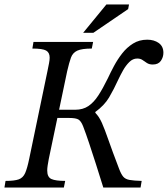

<svg xmlns="http://www.w3.org/2000/svg" viewBox="-28 -846 757 866"><path d="M606 0H438Q421 -55 404.5 -106.5Q388 -158 373.5 -201.5Q359 -245 347 -276Q338 -299 326.5 -306.5Q315 -314 283 -314H222L229 -351H311Q346 -351 370.5 -367.5Q395 -384 415.5 -415.5Q436 -447 458 -492Q470 -518 486 -548Q502 -578 523 -605Q544 -632 572 -649.5Q600 -667 636 -667Q667 -667 688 -652Q709 -637 709 -608Q709 -588 697.5 -571.5Q686 -555 661 -555Q645 -555 634.5 -562Q624 -569 614.5 -575.5Q605 -582 591 -582Q571 -582 555 -566Q539 -550 527 -528.5Q515 -507 507 -490Q485 -442 464 -406.5Q443 -371 402 -341V-337Q419 -320 431.5 -292Q444 -264 461 -215Q478 -166 509 -85Q518 -61 527.5 -49.5Q537 -38 556 -34.5Q575 -31 611 -30ZM260 0H-8L-3 -30Q37 -30 56.5 -37Q76 -44 85.5 -65.5Q95 -87 104 -131L186 -525Q190 -545 193 -560Q196 -575 196 -586Q196 -609 180 -618Q164 -627 118 -627L123 -657H392L386 -627Q341 -627 320.5 -617.5Q300 -608 292 -586Q284 -564 275 -525L192 -129Q189 -113 187 -100Q185 -87 185 -77Q185 -47 204 -38.5Q223 -30 266 -30ZM393 -698H347L452 -826H554L550 -805Z"/></svg>

Font: STIX Two Text
Style: Italic
Weight: 400
Italic angle: -12°
Designer: Ross Mills, John Hudson & Paul Hanslow, Tiro Typeworks Ltd; with prior portions MicroPress Inc. and Coen Hoffman, Elsevi
Foundry: Tiro Typeworks Ltd
Version: Version 2.13 b171